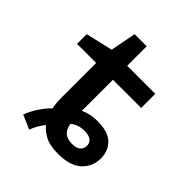

<svg xmlns="http://www.w3.org/2000/svg" viewBox="-195 -803 953 953"><g transform="rotate(45 281.5 -326.5)"><path d="M91 -6Q105 -43 128 -77Q151 -111 173 -131Q169 -144 167.5 -164Q166 -184 166 -208V-443H32V-511L174 -544L200 -679H285V-542H482V-443H284V-225Q301 -233 324 -238.5Q347 -244 376 -244Q450 -244 484 -210.5Q518 -177 518 -125Q518 -66 476.5 -28Q435 10 352 10Q292 10 259 -8Q226 -26 208 -49Q196 -35 184 -14.5Q172 6 165 26ZM365 -74Q396 -74 410.5 -87Q425 -100 425 -120Q425 -139 410.5 -151.5Q396 -164 365 -164Q338 -164 319 -156.5Q300 -149 290 -139Q292 -111 310.5 -92.5Q329 -74 365 -74Z"/></g></svg>

Font: Noto Sans Mono SemiCondensed SemiBold
Style: Regular
Weight: 600
Width: 4
Designer: Monotype Design Team
Foundry: Monotype Imaging Inc.
Version: Version 2.014; ttfautohint (v1.8.4.7-5d5b)